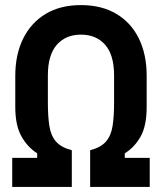

<svg xmlns="http://www.w3.org/2000/svg" viewBox="-20 -734 636 754"><path d="M28 0V-114H126V-132Q89 -155 64.5 -198Q40 -241 40 -314V-436Q40 -520 71 -582.5Q102 -645 159.5 -679.5Q217 -714 298 -714Q379 -714 437 -679.5Q495 -645 525.5 -582.5Q556 -520 556 -436V-314Q556 -240 532 -197.5Q508 -155 470 -132V-114H568V0H334V-144Q376 -155 396 -178Q416 -201 422 -238.5Q428 -276 428 -332V-438Q428 -518 393 -558Q358 -598 298 -598Q238 -598 203 -558Q168 -518 168 -438V-332Q168 -276 174 -238.5Q180 -201 200 -178Q220 -155 262 -144V0Z"/></svg>

Font: Space Grotesk Frontify
Style: Bold
Weight: 700
Designer: Florian Karsten
Version: Version 2.000